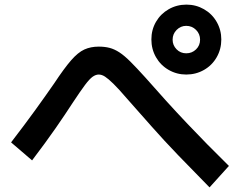

<svg xmlns="http://www.w3.org/2000/svg" viewBox="-20 -816 1040 832"><path d="M787 -493Q746 -493 711 -513Q676 -533 656 -568Q636 -603 636 -645Q636 -687 656 -721.5Q676 -756 711 -776Q746 -796 788 -796Q829 -796 864 -776Q899 -756 919 -721Q939 -686 939 -645Q939 -603 919 -568Q899 -533 864 -513Q829 -493 787 -493ZM787 -585Q812 -585 829.5 -602Q847 -619 847 -644Q847 -669 829.5 -686.5Q812 -704 787 -704Q763 -704 745.5 -686.5Q728 -669 728 -644Q728 -620 745 -602.5Q762 -585 787 -585ZM888 -4Q813 -80 751.5 -144Q690 -208 636.5 -268.5Q583 -329 530 -389Q494 -431 471.5 -453Q449 -475 435 -484Q421 -493 408 -493Q395 -493 381.5 -483.5Q368 -474 348.5 -448Q329 -422 296 -372Q263 -321 221 -260.5Q179 -200 119 -121L28 -199Q88 -277 133.5 -340Q179 -403 215 -455Q258 -520 288 -554.5Q318 -589 345.5 -601.5Q373 -614 408 -614Q434 -614 455 -608.5Q476 -603 497.5 -589Q519 -575 545.5 -548.5Q572 -522 610 -480Q701 -376 789 -283Q877 -190 972 -97Z"/></svg>

Font: M PLUS 1 SemiBold
Style: Regular
Weight: 600
Designer: Coji Morishita
Foundry: UNDERFOREST DESIGN
Version: Version 1.001